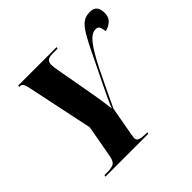

<svg xmlns="http://www.w3.org/2000/svg" viewBox="-176 -904 1087 1087"><g transform="rotate(-45 367.5 -361.0)"><path d="M82 0 84 -10H112Q138 -10 156.5 -18.5Q175 -27 182 -67L217 -260L135 -651Q129 -681 122.5 -692.5Q116 -704 105 -704H96L98 -714H405L403 -704H364Q335 -704 324 -694.5Q313 -685 313 -667Q313 -655 315 -639Q317 -623 321 -603L363 -368Q368 -341 372 -310Q376 -279 381 -247Q387 -266 403 -300.5Q419 -335 439 -376Q489 -477 521 -544Q553 -611 576.5 -650Q600 -689 622.5 -705.5Q645 -722 676 -722Q704 -722 716 -711.5Q728 -701 731.5 -686.5Q735 -672 735 -659Q735 -624 714.5 -606Q694 -588 666 -581Q664 -598 658.5 -614Q653 -630 633 -630Q600 -630 566.5 -586.5Q533 -543 490 -456.5Q447 -370 386 -239L355 -67Q351 -43 351 -40Q351 -21 369 -15.5Q387 -10 413 -10H427L425 0Z"/></g></svg>

Font: Noto Serif Display ExtraCondensed Black
Style: Italic
Weight: 900
Width: 2
Italic angle: -12°
Designer: Monotype Design Team
Foundry: Monotype Imaging Inc.
Version: Version 2.009